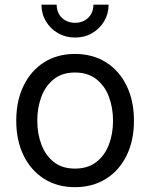

<svg xmlns="http://www.w3.org/2000/svg" viewBox="-20 -775 631 807"><path d="M294.9 11.7Q221.2 11.7 165.8 -23.2Q110.4 -58.1 79.3 -121.1Q48.3 -184.1 48.3 -267.6Q48.3 -351.6 79.3 -415Q110.4 -478.5 165.8 -513.4Q221.2 -548.3 294.9 -548.3Q369.1 -548.3 425 -513.4Q481 -478.5 512 -415Q543 -351.6 543 -267.6Q543 -184.1 512 -121.1Q481 -58.1 425 -23.2Q369.1 11.7 294.9 11.7ZM294.9 -66.4Q349.1 -66.4 384.8 -94Q420.4 -121.6 437.7 -167.2Q455.1 -212.9 455.1 -267.6Q455.1 -322.3 437.7 -368.4Q420.4 -414.6 384.8 -442.4Q349.1 -470.2 294.9 -470.2Q241.7 -470.2 206.5 -442.4Q171.4 -414.6 154.1 -368.7Q136.7 -322.8 136.7 -267.6Q136.7 -212.9 154.1 -167.2Q171.4 -121.6 206.3 -94Q241.2 -66.4 294.9 -66.4ZM295.4 -617.2Q255.9 -617.2 223.9 -635.5Q191.9 -653.8 173.1 -685.3Q154.3 -716.8 154.3 -755.4H218.3Q218.3 -721.7 240 -700.4Q261.7 -679.2 295.4 -679.2Q329.1 -679.2 350.8 -700.4Q372.6 -721.7 372.6 -755.4H436.5Q436.5 -716.8 417.7 -685.5Q398.9 -654.3 367.2 -635.7Q335.4 -617.2 295.4 -617.2Z"/></svg>

Font: Inter 17pt
Style: Regular
Weight: 400
Version: Version 4.001;git-66647c0bb